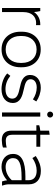

<svg xmlns="http://www.w3.org/2000/svg" viewBox="914 -1650 742 2611"><g transform="rotate(90 1285.5 -344.0)"><path d="M88 0H144V-291C144 -403 204 -464 294 -464C302 -464 316 -463 321 -462V-520H308C238 -520 178 -487 143 -435C141 -466 136 -499 130 -520H88Z M648 6H656C797 6 894 -98 894 -248V-272C894 -422 797 -526 656 -526H648C508 -526 411 -422 411 -272V-248C411 -98 508 6 648 6ZM649 -50C541 -50 469 -131 469 -249V-271C469 -389 541 -470 649 -470H656C764 -470 835 -389 835 -271V-249C835 -131 764 -50 656 -50Z M1191 7C1305 7 1380 -52 1380 -146C1380 -251 1282 -277 1194 -296C1122 -312 1057 -327 1057 -388C1057 -440 1101 -472 1170 -472C1225 -472 1282 -453 1331 -420L1359 -466C1309 -502 1240 -527 1172 -527C1068 -527 999 -470 999 -383C999 -282 1091 -259 1176 -241C1251 -225 1321 -207 1321 -140C1321 -82 1272 -47 1192 -47C1125 -47 1064 -70 1011 -113L978 -71C1029 -23 1110 7 1191 7Z M1537 -614C1560 -614 1578 -631 1578 -654C1578 -677 1560 -695 1537 -695C1514 -695 1497 -677 1497 -654C1497 -631 1514 -614 1537 -614ZM1509 0H1565V-520H1509Z M1884 3C1916 3 1962 -3 1986 -13V-64C1963 -56 1919 -51 1894 -51C1841 -51 1812 -76 1812 -141V-467H1975V-520H1812V-648L1756 -640V-520C1733 -519 1702 -512 1683 -506V-467H1756V-131C1756 -41 1798 3 1884 3Z M2247 7C2312 7 2377 -20 2431 -69C2434 -45 2440 -17 2447 0H2504C2495 -25 2486 -63 2486 -92V-367C2486 -467 2420 -528 2305 -528H2301C2231 -528 2166 -502 2101 -459L2129 -413C2181 -450 2242 -471 2297 -471H2302C2383 -471 2430 -432 2430 -364V-318H2379C2173 -318 2073 -264 2073 -152V-147C2073 -55 2144 7 2247 7ZM2250 -49C2180 -49 2130 -89 2130 -147V-151C2130 -233 2207 -266 2391 -266H2430V-133C2382 -80 2319 -49 2250 -49Z"/></g></svg>

Font: Fixel Text Light
Style: Regular
Weight: 300
Width: 4
Designer: AlfaBravo + MacPaw
Foundry: Kyrylo Tkachov, Marchela Mozhyna, Serhii Makarenko, Maria Weinstein, Zakhar Kryvoshyya
Version: Version 1.211